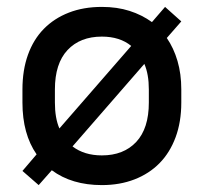

<svg xmlns="http://www.w3.org/2000/svg" viewBox="-20 -528 590 556"><path d="M45 -33 86 -81Q45 -140 45 -231V-269Q45 -325 61 -369.5Q77 -414 107 -444.5Q137 -475 179.5 -491.5Q222 -508 275 -508Q319 -508 355 -496.5Q391 -485 420 -464L458 -508L505 -466L463 -418Q483 -389 494 -351.5Q505 -314 505 -269V-231Q505 -175 488.5 -130.5Q472 -86 442 -55.5Q412 -25 369.5 -8.5Q327 8 275 8Q188 8 130 -35L92 8ZM139 -231Q139 -186 152 -156L360 -395Q327 -422 275 -422Q212 -422 175.5 -383Q139 -344 139 -269ZM275 -78Q338 -78 374.5 -117Q411 -156 411 -231V-269Q411 -313 398 -343L190 -104Q224 -78 275 -78Z"/></svg>

Font: PT Root UI Web Medium
Style: Regular
Weight: 500
Designer: Vitaly Kuzmin
Foundry: ParaType Ltd.
Version: Version 1.001W